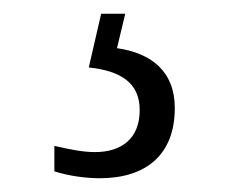

<svg xmlns="http://www.w3.org/2000/svg" viewBox="-20 -29 346 279"><path d="M125 230C192 230 234 196 234 128C234 74 199 48 150 41L162 -9H127L109 69C155 74 183 91 183 131C183 172 157 192 118 192C100 192 81 188 59 183V220C81 227 106 230 125 230Z"/></svg>

Font: Noto Serif Devanagari SemiCondensed Light
Style: Regular
Weight: 300
Width: 4
Designer: Universal Thirst, Indian Type Foundry and the Monotype Design Team
Foundry: Monotype Imaging Inc.
Version: Version 2.004